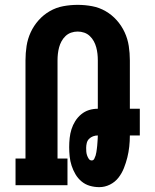

<svg xmlns="http://www.w3.org/2000/svg" viewBox="-20 -763 640 791"><path d="M389 8Q369 8 350 2.5Q331 -3 316 -15.5Q301 -28 291 -45Q281 -62 275 -80.5Q269 -99 267 -118.5Q265 -138 265 -157Q265 -176 267 -194.5Q269 -213 274.5 -230.5Q280 -248 290 -264Q300 -280 314.5 -292Q329 -304 346.5 -309.5Q364 -315 383 -315V-514Q383 -528 381.5 -541.5Q380 -555 376.5 -568Q373 -581 366.5 -593Q360 -605 350 -614.5Q340 -624 327 -628.5Q314 -633 300 -633Q286 -633 273 -628.5Q260 -624 250 -614.5Q240 -605 233.5 -593Q227 -581 223.5 -568Q220 -555 218.5 -541.5Q217 -528 217 -514V-110H258V0H44V-110H85V-514Q85 -544 89.5 -573.5Q94 -603 106.5 -630Q119 -657 139 -679.5Q159 -702 185 -717Q211 -732 240.5 -737.5Q270 -743 300 -743Q330 -743 359.5 -737.5Q389 -732 415 -717Q441 -702 461 -679.5Q481 -657 493.5 -630Q506 -603 510.5 -573.5Q515 -544 515 -514V-315H556V-205H515Q515 -182 512.5 -159Q510 -136 504.5 -114Q499 -92 490.5 -70.5Q482 -49 468 -31Q454 -13 433 -2.5Q412 8 389 8ZM358 -102Q365 -102 368.5 -109Q372 -116 374 -122.5Q376 -129 377 -136Q378 -143 379 -150Q380 -157 380.5 -163.5Q381 -170 381.5 -177Q382 -184 382.5 -191Q383 -198 383 -205Q373 -205 363.5 -201.5Q354 -198 347 -191Q340 -184 337.5 -174Q335 -164 335 -154Q335 -146 335.5 -138.5Q336 -131 338.5 -123.5Q341 -116 345.5 -109Q350 -102 358 -102Z"/></svg>

Font: Iosevka HT Extrabold Extended
Style: Regular
Weight: 800
Width: 7
Monospace: yes
Designer: Belleve Invis
Foundry: Belleve Invis
Version: Version 32.3.0; ttfautohint (v1.8.4)